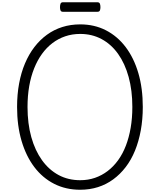

<svg xmlns="http://www.w3.org/2000/svg" viewBox="-20 -1670 1424 1709"><path d="M694 19Q566 19 462.5 -33.5Q359 -86 285.5 -183Q212 -280 172 -415.5Q132 -551 132 -718Q132 -829 150 -926.5Q168 -1024 202.5 -1105.5Q237 -1187 286 -1251Q335 -1315 397.5 -1360.5Q460 -1406 534.5 -1429.5Q609 -1453 694 -1453Q820 -1453 922.5 -1400.5Q1025 -1348 1098.5 -1251Q1172 -1154 1211.5 -1019Q1251 -884 1251 -718Q1251 -607 1233 -509Q1215 -411 1181.5 -329Q1148 -247 1099 -183Q1050 -119 988 -73.5Q926 -28 852 -4.5Q778 19 694 19ZM694 -66Q764 -66 825 -87Q886 -108 938 -147.5Q990 -187 1031 -243.5Q1072 -300 1100 -372.5Q1128 -445 1143 -532Q1158 -619 1158 -718Q1158 -865 1125 -985Q1092 -1105 1031 -1190.5Q970 -1276 884.5 -1322Q799 -1368 694 -1368Q623 -1368 561 -1347Q499 -1326 447 -1286.5Q395 -1247 354 -1190.5Q313 -1134 284 -1061.5Q255 -989 240 -903Q225 -817 225 -718Q225 -570 258.5 -450Q292 -330 354 -244Q416 -158 501.5 -112Q587 -66 694 -66ZM541 -1565Q524 -1565 519 -1576.5Q514 -1588 514 -1606Q514 -1625 519 -1637.5Q524 -1650 541 -1650H846Q864 -1650 869 -1637.5Q874 -1625 874 -1606Q874 -1588 869 -1576.5Q864 -1565 846 -1565Z"/></svg>

Font: Playwrite ID
Style: Regular
Weight: 400
Designer: Veronika Burian, José Scaglione
Foundry: TypeTogether
Version: Version 1.002